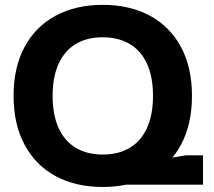

<svg xmlns="http://www.w3.org/2000/svg" viewBox="-20 -758 880 788"><path d="M35.7 -364.7Q35.7 -481.4 81 -565.6Q126.3 -649.7 209 -693.9Q291.7 -738.1 401.4 -738.1Q512.1 -738.1 594.7 -693.8Q677.3 -649.4 722.6 -565.4Q767.9 -481.4 767.9 -364.7Q767.9 -248 722.6 -163.6Q677.3 -79.3 594.6 -34.9Q511.9 9.4 401.4 9.4Q291.4 9.4 208.9 -34.9Q126.3 -79.3 81 -163.8Q35.7 -248.3 35.7 -364.7ZM607.9 -364.7Q607.9 -443.3 582.9 -497.3Q557.9 -551.3 511.3 -578.1Q464.7 -605 401.4 -605Q337.9 -605 291.9 -578Q246 -551 221 -497.1Q196 -443.3 196 -364.7Q196 -285.4 221 -231.6Q246 -177.7 292.1 -150.7Q338.1 -123.7 401.4 -123.7Q465 -123.7 511.4 -150.7Q557.9 -177.7 582.9 -231.9Q607.9 -286.1 607.9 -364.7ZM741.4 -120.4H813.1V0H402.1L400.7 -62.3Z"/></svg>

Font: Mona Sans VF XLt
Style: Regular
Weight: 200
Designer: Deni Anggara
Foundry: GitHub
Version: Version 2.000;Glyphs 3.2.3 (3260)